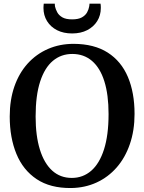

<svg xmlns="http://www.w3.org/2000/svg" viewBox="-20 -984 764 1016"><path d="M356 11Q246 12 174 -36Q102 -84 66.8 -169.8Q31.5 -255.5 31.5 -367.5Q31.5 -455.5 56.2 -526.5Q81 -597.5 126.5 -647.8Q172 -698 234 -725Q296 -752 370 -752Q478.5 -751.5 550 -705.8Q621.5 -660 656.8 -576.8Q692 -493.5 692 -381Q692 -293.5 667.2 -221.5Q642.5 -149.5 597.5 -98Q552.5 -46.5 491 -18.2Q429.5 10 356 11ZM360 -42.5Q419 -42.5 462.8 -80.5Q506.5 -118.5 530.5 -193.8Q554.5 -269 554.5 -380.5Q554.5 -483 532.2 -553.8Q510 -624.5 467 -661.5Q424 -698.5 362.5 -698.5Q303.5 -698.5 260 -662.2Q216.5 -626 192.5 -552.5Q168.5 -479 168.5 -367.5Q168.5 -265.5 191 -192.8Q213.5 -120 256.2 -81.2Q299 -42.5 360 -42.5ZM361.5 -807Q316 -807 282 -824.2Q248 -841.5 229 -872.2Q210 -903 210 -942Q210 -948 210.5 -953.5Q211 -959 211.5 -964.5H270Q270 -962 270.2 -958.2Q270.5 -954.5 271 -950Q274.5 -934.5 283 -918.8Q291.5 -903 310 -892.2Q328.5 -881.5 361.5 -881.5Q394.5 -881.5 413.2 -892Q432 -902.5 440.8 -918.5Q449.5 -934.5 452 -950Q453 -954.5 453.2 -958.2Q453.5 -962 453.5 -964.5H512Q513 -959 513.2 -953.5Q513.5 -948 513.5 -942Q513.5 -903 494.5 -872.5Q475.5 -842 441.5 -824.5Q407.5 -807 361.5 -807Z"/></svg>

Font: Merriweather 28pt SemiBold
Style: Regular
Weight: 600
Version: Version 2.100